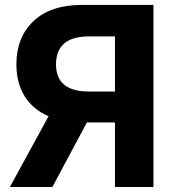

<svg xmlns="http://www.w3.org/2000/svg" viewBox="-20 -747 696 767"><path d="M593 0V-727.3H306.1Q182.2 -727.3 113.8 -662.6Q45.5 -598 45.5 -489.7Q45.5 -415.1 78.7 -362.2Q111.9 -309.3 174 -282.7L19.5 0H189.3L327.1 -257.8H439.3V0ZM439.3 -381.4H334.9Q203.8 -381.4 203.8 -489.7Q203.8 -601.6 335.6 -601.6H439.3Z"/></svg>

Font: Inter UI
Style: Bold
Weight: 700
Designer: Rasmus Andersson
Foundry: rsms
Version: 3.2;8d6f07862